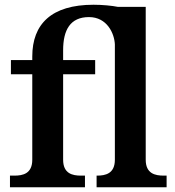

<svg xmlns="http://www.w3.org/2000/svg" viewBox="-20 -789 737 809"><path d="M22 0H338V-49H321C286 -49 246 -57 246 -116V-476H381V-536H246V-577C246 -663 276 -717 355 -717C431 -717 462 -648 464 -602V-116C464 -57 424 -49 389 -49H387V0H682V-49H670C634 -49 594 -57 594 -116V-760H477C452 -765 412 -769 374 -769C196 -769 116 -687 116 -551V-536H26V-476H116V-116C116 -57 76 -49 41 -49H22Z"/></svg>

Font: Noto Serif SemiBold
Style: Regular
Weight: 600
Designer: Monotype Design Team
Foundry: Monotype Imaging Inc.
Version: Version 2.013